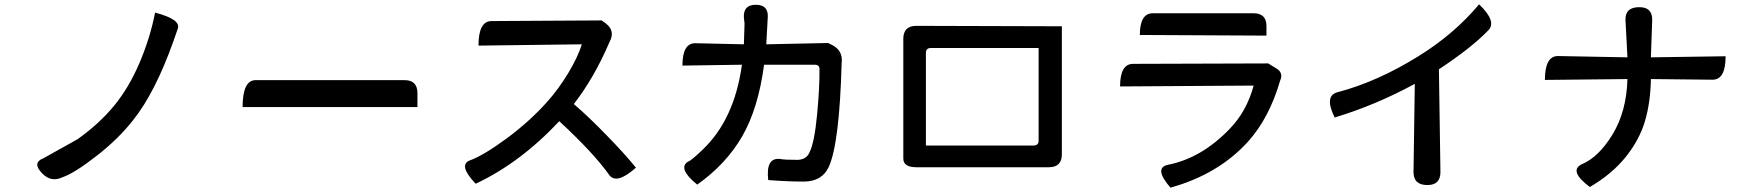

<svg xmlns="http://www.w3.org/2000/svg" viewBox="-20 -815 8040 884"><path d="M694 -757Q816 -725 798 -682Q806 -704 779 -627Q695 -390 593 -262Q524 -174 423 -96Q323 -18 268 1Q215 26 174 -17Q126 -66 181 -87L337 -174Q436 -244 506 -329Q574 -412 623 -527Q672 -643 694 -757Z M1097 -322Q1097 -446 1157 -446H1843Q1902 -446 1902 -386V-322H1097Z M2768 -708Q2815 -673 2786 -621Q2716 -457 2622 -336Q2694 -274 2775 -190Q2857 -106 2908 -43Q2820 35 2786 -8Q2715 -109 2555 -257Q2375 -65 2170 31Q2089 -54 2142 -76Q2204 -98 2312 -177Q2420 -257 2500 -347Q2551 -404 2596 -478Q2641 -553 2659 -611L2183 -605Q2183 -718 2243 -718L2750 -721Z M3460 -793Q3518 -793 3515 -736L3508 -611L3793 -617L3809 -609Q3863 -583 3855 -523Q3845 -156 3796 -47Q3765 21 3680 21Q3606 21 3517 14Q3505 -91 3572 -83Q3592 -79 3650 -79Q3692 -79 3707 -113Q3730 -160 3742 -287Q3754 -414 3753 -496Q3754 -517 3731 -517H3498Q3471 -315 3397 -187Q3323 -59 3190 35Q3098 -40 3148 -71Q3160 -73 3213 -124Q3361 -263 3396 -517L3122 -513Q3122 -617 3182 -616L3405 -611L3408 -707L3405 -733Q3401 -793 3460 -793Z M4139 -636Q4139 -696 4199 -696L4869 -694V-105Q4869 -45 4809 -45H4199Q4139 -45 4139 -85V-118ZM4266 -594Q4243 -594 4243 -571V-145H4739Q4762 -145 4762 -168V-594Z M5228 -654Q5228 -754 5288 -754H5751Q5811 -754 5811 -695V-651L5228 -654ZM5858 -499Q5890 -479 5874 -444Q5824 -272 5727 -164Q5591 -13 5369 49Q5291 -41 5356 -56Q5511 -86 5641 -221Q5720 -302 5752 -421L5137 -417Q5137 -521 5197 -521L5819 -523Z M6125 -274Q6076 -373 6137 -390Q6323 -439 6512 -557Q6674 -657 6790 -795Q6874 -715 6831 -674Q6755 -595 6605 -496L6612 -23Q6612 37 6552 37Q6488 37 6488 -23L6494 -429Q6314 -331 6125 -274Z M7473 -551 7464 -723Q7462 -782 7528 -782Q7588 -782 7587 -723L7581 -551L7925 -556Q7925 -448 7865 -448L7581 -451Q7579 -341 7553 -255Q7527 -169 7464 -91Q7402 -14 7300 46Q7202 -27 7261 -58Q7341 -91 7405 -197Q7469 -303 7473 -451L7093 -447Q7093 -557 7153 -557Z"/></svg>

Font: Swei Half Moon CJK SC
Style: Medium
Weight: 500
Version: Version 2.071